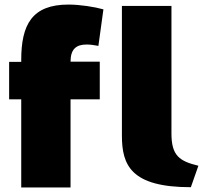

<svg xmlns="http://www.w3.org/2000/svg" viewBox="-20 -806 909 841"><path d="M20 -535V-371H73V15H289V-371H417V-536H289C289 -591 314 -611 359 -611C374 -611 391 -609 411 -605L433 -765C394 -776 330 -786 280 -786C120 -786 73 -698 73 -543V-535ZM514 -212C514 -83 553 14 816 14L849 -80C767 -100 731 -123 731 -221V-780H514Z"/></svg>

Font: Repo ExtraBlack
Style: Regular
Weight: 400
Designer: Stefan Peev
Foundry: Context Ltd
Version: Version 001.502